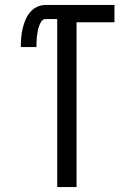

<svg xmlns="http://www.w3.org/2000/svg" viewBox="-20 -755 540 775"><path d="M211 0V-678H164Q153 -678 147 -668.5Q141 -659 137.5 -649Q134 -639 132 -628.5Q130 -618 129 -607.5Q128 -597 127.5 -586.5Q127 -576 127 -565H64Q64 -583 65.5 -601.5Q67 -620 71 -638Q75 -656 82 -673Q89 -690 100.5 -704.5Q112 -719 129 -727Q146 -735 164 -735H442V-665H289V0Z"/></svg>

Font: Iosevka SS18
Style: Regular
Weight: 400
Monospace: yes
Designer: Belleve Invis
Foundry: Belleve Invis
Version: Version 25.1.1; ttfautohint (v1.8.4)